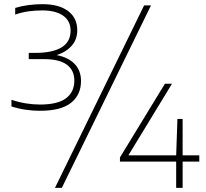

<svg xmlns="http://www.w3.org/2000/svg" viewBox="-20 -834 989 922"><path d="M171 -302Q138 -302 102.2 -307.2Q66.5 -312.5 35 -323V-355Q69.5 -343 104.8 -337.5Q140 -332 172 -332Q257.5 -332 297.2 -362.2Q337 -392.5 337 -447Q337 -496.5 301.2 -523.2Q265.5 -550 192 -550H118V-580H149Q231.5 -580 275.2 -606.2Q319 -632.5 319 -687Q319 -733 283.5 -758.5Q248 -784 182 -784Q151.5 -784 118.8 -779.8Q86 -775.5 53 -764V-796Q82.5 -805 116 -809.5Q149.5 -814 184 -814Q263.5 -814 307.2 -780.8Q351 -747.5 351 -689Q351 -644 323.8 -613.8Q296.5 -583.5 252 -569.5Q308.5 -558.5 338.8 -526.5Q369 -494.5 369 -445Q369 -378.5 321 -340.2Q273 -302 171 -302ZM244 68 672 -808H705L277 68ZM556 -58V-78L772 -432H806L596.5 -88H826L832 -263H857V-88H937V-58H857V68H826V-58Z"/></svg>

Font: Encode Sans Expanded Thin
Style: Regular
Weight: 100
Width: 7
Designer: Multiple Designers
Foundry: Impallari Type
Version: Version 3.000; ttfautohint (v1.8.3) -l 8 -r 50 -G 200 -x 14 